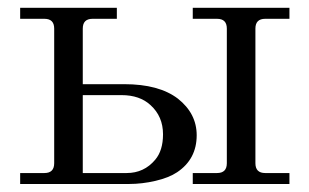

<svg xmlns="http://www.w3.org/2000/svg" viewBox="-20 -459 772 479"><path d="M30.3 0V-27.3H90.8Q115.2 -27.3 115.2 -51.8V-387.7Q115.2 -412.1 90.8 -412.1H30.3V-439.5H271.5V-412.1H210.9Q186.5 -412.1 186.5 -387.7V-249H290Q376.5 -249 423.8 -212.9Q470.7 -175.8 470.7 -121.6Q470.7 -62 421.9 -29.3Q401.4 -15.6 367.9 -7.8Q334.5 0 301.8 0ZM186.5 -27.3H295.9Q339.4 -27.3 367.2 -60.5Q386.7 -83.5 386.7 -124Q386.7 -168.5 355.5 -196.8Q328.6 -221.7 283.2 -221.7H186.5ZM460.9 0V-27.3H521.5Q545.9 -27.3 545.9 -51.8V-387.7Q545.9 -412.1 521.5 -412.1H460.9V-439.5H702.1V-412.1H641.6Q617.2 -412.1 617.2 -387.7V-51.8Q617.2 -27.3 641.6 -27.3H702.1V0Z"/></svg>

Font: Theano Modern
Style: Regular
Weight: 400
Designer: Alexey Kryukov
Version: Version 2.00